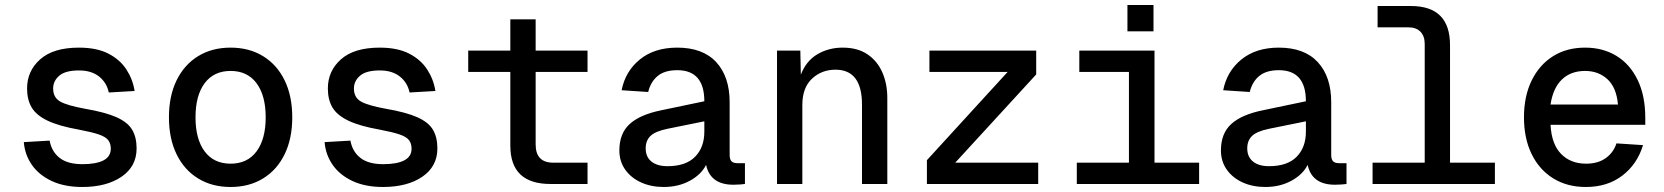

<svg xmlns="http://www.w3.org/2000/svg" viewBox="-20 -734 6640 766"><path d="M308 12Q237 12 186 -12Q135 -36 107 -76.5Q79 -117 75 -167L178 -173Q186 -129 218 -104Q250 -79 309 -79Q363 -79 392.5 -94Q422 -109 422 -141Q422 -161 412 -174.5Q402 -188 374.5 -197.5Q347 -207 294 -217Q215 -231 170 -252.5Q125 -274 106.5 -305Q88 -336 88 -381Q88 -451 140.5 -497.5Q193 -544 295 -544Q366 -544 412.5 -520Q459 -496 484.5 -456.5Q510 -417 517 -371L414 -365Q406 -404 375.5 -428.5Q345 -453 295 -453Q241 -453 216.5 -432Q192 -411 192 -381Q192 -345 220 -329Q248 -313 320 -300Q401 -286 445.5 -266Q490 -246 507.5 -216Q525 -186 525 -142Q525 -70 465 -29Q405 12 308 12Z M900 12Q826 12 770.5 -22Q715 -56 684.5 -118.5Q654 -181 654 -266Q654 -351 684.5 -413.5Q715 -476 770.5 -510Q826 -544 900 -544Q974 -544 1029.5 -510Q1085 -476 1115.5 -413.5Q1146 -351 1146 -266Q1146 -181 1115.5 -118.5Q1085 -56 1029.5 -22Q974 12 900 12ZM900 -81Q967 -81 1003.5 -130Q1040 -179 1040 -266Q1040 -353 1003.5 -402Q967 -451 900 -451Q833 -451 796.5 -402Q760 -353 760 -266Q760 -179 796.5 -130Q833 -81 900 -81Z M1508 12Q1437 12 1386 -12Q1335 -36 1307 -76.5Q1279 -117 1275 -167L1378 -173Q1386 -129 1418 -104Q1450 -79 1509 -79Q1563 -79 1592.5 -94Q1622 -109 1622 -141Q1622 -161 1612 -174.5Q1602 -188 1574.5 -197.5Q1547 -207 1494 -217Q1415 -231 1370 -252.5Q1325 -274 1306.5 -305Q1288 -336 1288 -381Q1288 -451 1340.5 -497.5Q1393 -544 1495 -544Q1566 -544 1612.5 -520Q1659 -496 1684.5 -456.5Q1710 -417 1717 -371L1614 -365Q1606 -404 1575.5 -428.5Q1545 -453 1495 -453Q1441 -453 1416.5 -432Q1392 -411 1392 -381Q1392 -345 1420 -329Q1448 -313 1520 -300Q1601 -286 1645.5 -266Q1690 -246 1707.5 -216Q1725 -186 1725 -142Q1725 -70 1665 -29Q1605 12 1508 12Z M2176 0Q2016 0 2016 -153V-447H1848V-532H2016V-657H2117V-532H2324V-447H2117V-158Q2117 -85 2187 -85H2324V0Z M2628 12Q2578 12 2538 -6Q2498 -24 2474.5 -57Q2451 -90 2451 -134Q2451 -202 2492.5 -239.5Q2534 -277 2618 -294L2790 -330Q2790 -454 2682 -454Q2632 -454 2604 -431Q2576 -408 2566 -367L2460 -374Q2475 -450 2533 -497Q2591 -544 2682 -544Q2784 -544 2837.5 -486Q2891 -428 2891 -326V-116Q2891 -98 2898.5 -90.5Q2906 -83 2922 -83H2952V0Q2946 1 2932.5 2Q2919 3 2906 3Q2814 3 2797 -76Q2777 -37 2731.5 -12.5Q2686 12 2628 12ZM2643 -71Q2716 -71 2753 -108.5Q2790 -146 2790 -209V-250L2642 -220Q2594 -210 2575 -191.5Q2556 -173 2556 -142Q2556 -108 2579 -89.5Q2602 -71 2643 -71Z M3080 0V-532H3173L3175 -436Q3196 -491 3241 -517.5Q3286 -544 3342 -544Q3401 -544 3440.5 -517.5Q3480 -491 3500 -445.5Q3520 -400 3520 -343V0H3419V-317Q3419 -456 3313 -456Q3258 -456 3219.5 -420Q3181 -384 3181 -315V0Z M3678 0V-95L4000 -447H3688V-532H4114V-437L3791 -85H4122V0Z M4276 0V-85H4484V-447H4286V-532H4586V-85H4764V0ZM4478 -609V-714H4582V-609Z M5028 12Q4978 12 4938 -6Q4898 -24 4874.5 -57Q4851 -90 4851 -134Q4851 -202 4892.5 -239.5Q4934 -277 5018 -294L5190 -330Q5190 -454 5082 -454Q5032 -454 5004 -431Q4976 -408 4966 -367L4860 -374Q4875 -450 4933 -497Q4991 -544 5082 -544Q5184 -544 5237.5 -486Q5291 -428 5291 -326V-116Q5291 -98 5298.5 -90.5Q5306 -83 5322 -83H5352V0Q5346 1 5332.5 2Q5319 3 5306 3Q5214 3 5197 -76Q5177 -37 5131.5 -12.5Q5086 12 5028 12ZM5043 -71Q5116 -71 5153 -108.5Q5190 -146 5190 -209V-250L5042 -220Q4994 -210 4975 -191.5Q4956 -173 4956 -142Q4956 -108 4979 -89.5Q5002 -71 5043 -71Z M5456 0V-85H5664V-559Q5664 -590 5647 -607.5Q5630 -625 5598 -625H5476V-710H5609Q5765 -710 5765 -554V-85H5944V0Z M6307 12Q6232 12 6176.5 -22.5Q6121 -57 6090.5 -119.5Q6060 -182 6060 -266Q6060 -350 6090.5 -412.5Q6121 -475 6175.5 -509.5Q6230 -544 6304 -544Q6375 -544 6429 -511Q6483 -478 6513.5 -415Q6544 -352 6544 -264V-236H6166Q6170 -159 6208 -120Q6246 -81 6308 -81Q6355 -81 6386 -103Q6417 -125 6429 -162L6535 -155Q6512 -79 6452.5 -33.5Q6393 12 6307 12ZM6166 -317H6435Q6429 -385 6393 -418Q6357 -451 6304 -451Q6247 -451 6211.5 -417Q6176 -383 6166 -317Z"/></svg>

Font: Geist Mono Medium
Style: Regular
Weight: 500
Monospace: yes
Designer: Basement.studio, Andrés Briganti, Mateo Zaragoza
Foundry: Basement.studio, Vercel, Andrés Briganti, Guido Ferreyra, Mateo Zaragoza
Version: Version 1.500; ttfautohint (v1.8.4.7-5d5b)